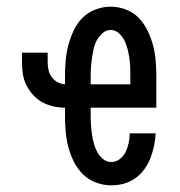

<svg xmlns="http://www.w3.org/2000/svg" viewBox="-20 -548 540 576"><path d="M314 8Q290 8 267.5 -0.5Q245 -9 228.5 -25.5Q212 -42 201.5 -63Q191 -84 185 -107Q179 -130 177 -153.5Q175 -177 175 -200V-225Q157 -225 139.5 -229Q122 -233 106.5 -241.5Q91 -250 79 -263.5Q67 -277 59 -293Q51 -309 48.5 -326.5Q46 -344 46 -362V-390H123V-362Q123 -350 125.5 -338.5Q128 -327 135 -317Q142 -307 152.5 -301.5Q163 -296 175 -295V-320Q175 -343 177 -366.5Q179 -390 185 -412.5Q191 -435 201 -456.5Q211 -478 227.5 -494.5Q244 -511 266.5 -519.5Q289 -528 312 -528Q335 -528 357.5 -519.5Q380 -511 396 -494.5Q412 -478 422.5 -456.5Q433 -435 439 -412.5Q445 -390 447 -366.5Q449 -343 449 -320V-225H252V-200Q252 -186 253 -172.5Q254 -159 256 -145Q258 -131 261.5 -118Q265 -105 271.5 -92.5Q278 -80 289 -71Q300 -62 314 -62Q328 -62 339.5 -71Q351 -80 357 -92.5Q363 -105 366 -119Q369 -133 369 -148H447Q446 -128 442 -109.5Q438 -91 431 -73Q424 -55 412.5 -39.5Q401 -24 385.5 -13Q370 -2 351.5 3Q333 8 314 8ZM252 -295H371V-320Q371 -334 370.5 -347.5Q370 -361 368 -374.5Q366 -388 362.5 -401.5Q359 -415 353 -427Q347 -439 336.5 -448.5Q326 -458 312 -458Q298 -458 287.5 -448.5Q277 -439 270.5 -427Q264 -415 261 -401.5Q258 -388 256 -374.5Q254 -361 253 -347.5Q252 -334 252 -320Z"/></svg>

Font: Iosevka Slab
Style: Regular
Weight: 400
Monospace: yes
Designer: Belleve Invis
Foundry: Belleve Invis
Version: Version 11.2.4; ttfautohint (v1.8.3)